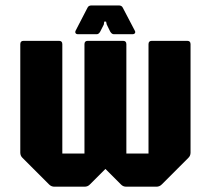

<svg xmlns="http://www.w3.org/2000/svg" viewBox="-20 -704 795 724"><path d="M185 0Q173.5 0 165 -8.5L65 -108.5Q56.5 -116.5 56.5 -128.5V-537.5Q56.5 -550 69 -550H202.5Q215 -550 215 -537.5V-125H298.5V-537.5Q298.5 -550 311 -550H444Q456.5 -550 456.5 -537.5V-125H540V-537.5Q540 -550 552.5 -550H686Q698.5 -550 698.5 -537.5V-128.5Q698.5 -116.5 690 -108.5L590 -8.5Q581.5 0 570 0H456Q444 0 436 -8.5L368.5 -76H386.5L319 -8.5Q311 0 299 0ZM274 -575Q267.5 -575 265 -579Q262.5 -583 265.5 -589L310 -675Q314 -683.5 325 -683.5H428Q439 -683.5 443 -675L488 -589Q491.5 -583 488.8 -579Q486 -575 480 -575H409Q401.5 -575 395.5 -585L382.5 -611.5L380 -622.5H373L371.5 -611.5L358 -585Q352.5 -575 345 -575Z"/></svg>

Font: Jaro
Style: Regular
Weight: 400
Designer: Agyei Archer, Celine Hurka, Mirko Velimirović
Version: Version 1.000